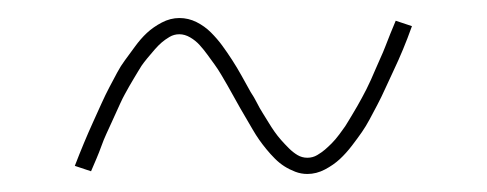

<svg xmlns="http://www.w3.org/2000/svg" viewBox="-20 -394 540 213"><path d="M321 -201Q314 -201 307.5 -203.5Q301 -206 295.5 -209.5Q290 -213 285 -218Q280 -223 275.5 -228.5Q271 -234 267.5 -239Q264 -244 260.5 -250Q257 -256 253.5 -262Q250 -268 246.5 -274Q243 -280 239.5 -286.5Q236 -293 232.5 -299Q229 -305 225.5 -311Q222 -317 218 -322.5Q214 -328 210 -333.5Q206 -339 201.5 -344Q197 -349 191 -352.5Q185 -356 179 -356Q173 -356 168 -353Q163 -350 159.5 -347Q156 -344 152 -339.5Q148 -335 143.5 -329.5Q139 -324 137 -321Q135 -318 133 -314.5Q131 -311 128.5 -307Q126 -303 123.5 -298.5Q121 -294 118.5 -289.5Q116 -285 113.5 -279.5Q111 -274 108.5 -268.5Q106 -263 103.5 -257.5Q101 -252 98 -245.5Q95 -239 92.5 -232Q90 -225 87 -218Q84 -211 81 -204L63 -210Q68 -223 73 -235Q78 -247 83 -258Q88 -269 92.5 -279Q97 -289 101.5 -297.5Q106 -306 110 -313.5Q114 -321 118.5 -327Q123 -333 129.5 -342Q136 -351 143 -357.5Q150 -364 159.5 -369Q169 -374 179 -374Q189 -374 198 -369.5Q207 -365 214 -358Q221 -351 226.5 -343.5Q232 -336 237.5 -327.5Q243 -319 248 -310Q253 -301 258 -292Q262 -286 265 -280Q268 -274 271.5 -268.5Q275 -263 278 -258Q281 -253 284.5 -248Q288 -243 292 -238.5Q296 -234 300.5 -229.5Q305 -225 310 -222Q315 -219 321 -219Q327 -219 332 -222Q337 -225 340.5 -228Q344 -231 348 -235Q352 -239 356.5 -245Q361 -251 363 -254Q365 -257 367 -260.5Q369 -264 371.5 -268Q374 -272 376.5 -276.5Q379 -281 381.5 -285.5Q384 -290 386.5 -295Q389 -300 391.5 -305.5Q394 -311 396.5 -317Q399 -323 402 -329.5Q405 -336 407.5 -342.5Q410 -349 413 -356.5Q416 -364 419 -371L437 -365Q432 -351 427 -339Q422 -327 417 -316.5Q412 -306 407.5 -296Q403 -286 398.5 -277.5Q394 -269 390 -261.5Q386 -254 381.5 -247.5Q377 -241 370.5 -232.5Q364 -224 357 -217.5Q350 -211 340.5 -206Q331 -201 321 -201Z"/></svg>

Font: iosevka_custom_sans_ss08 Thin
Style: Regular
Weight: 100
Designer: Belleve Invis
Foundry: Belleve Invis
Version: Version 10.3.0; ttfautohint (v1.8.3)